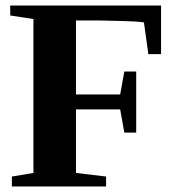

<svg xmlns="http://www.w3.org/2000/svg" viewBox="-20 -675 650 695"><path d="M255 -279V-49L364 -36V0H23V-36L101 -49V-606L17 -619V-655H563V-479H517L501 -594Q472 -598 422 -599Q348 -601 335 -601H255V-333H415L430 -416H473V-195H430L415 -279Z"/></svg>

Font: Libra Serif Modern
Style: Bold
Weight: 700
Designer: Stefan Peev, Context Ltd
Foundry: Ascender Corporation
Version: Version 1.000